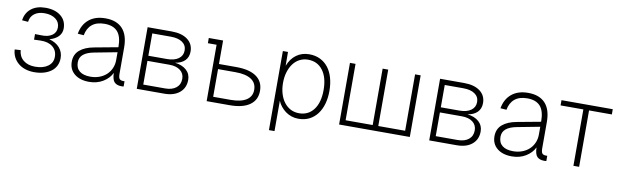

<svg xmlns="http://www.w3.org/2000/svg" viewBox="-44 -1009 5263 1626"><g transform="rotate(10 2587.5 -196.0)"><path d="M245 12Q203 12 168 0.5Q133 -11 107.5 -32.5Q82 -54 67 -83.5Q52 -113 50 -149L101 -152Q105 -98 143.5 -66.5Q182 -35 245 -35Q314 -35 355 -65Q396 -95 396 -146Q396 -201 357 -232Q318 -263 252 -261L197 -259V-307L252 -306Q310 -304 344 -328Q378 -352 378 -395Q378 -441 342 -468Q306 -495 247 -495Q193 -495 159.5 -469.5Q126 -444 121 -399L69 -403Q77 -467 124 -504.5Q171 -542 247 -542Q330 -542 379 -502.5Q428 -463 428 -395Q428 -356 401.5 -327.5Q375 -299 324 -285Q383 -269 414.5 -232Q446 -195 446 -144Q446 -108 432 -79Q418 -50 391.5 -30Q365 -10 328 1Q291 12 245 12Z M717 12Q638 12 591 -26.5Q544 -65 544 -131Q544 -194 587.5 -231Q631 -268 707 -282L912 -320Q912 -412 875 -453.5Q838 -495 763 -495Q695 -495 655.5 -462.5Q616 -430 605 -369L553 -373Q567 -453 621 -497.5Q675 -542 763 -542Q859 -542 909.5 -487.5Q960 -433 960 -326V-102Q960 -67 970 -56Q980 -45 1002 -45H1013V0Q1008 1 1003 1Q998 1 993 1Q955 1 934 -19.5Q913 -40 911 -99Q889 -52 837.5 -20Q786 12 717 12ZM721 -33Q763 -33 798.5 -46.5Q834 -60 859 -83.5Q884 -107 898 -139.5Q912 -172 912 -209V-277L718 -240Q658 -229 626.5 -203.5Q595 -178 595 -135Q595 -85 627.5 -59Q660 -33 721 -33Z M1126 0V-530H1333Q1420 -530 1470 -492.5Q1520 -455 1520 -390Q1520 -342 1490.5 -312Q1461 -282 1407 -274Q1470 -266 1506 -233.5Q1542 -201 1542 -150Q1542 -81 1494 -40.5Q1446 0 1362 0ZM1174 -45H1362Q1422 -45 1456.5 -73Q1491 -101 1491 -150Q1491 -196 1456.5 -222.5Q1422 -249 1362 -249H1174ZM1174 -293H1334Q1397 -293 1433 -319Q1469 -345 1469 -390Q1469 -435 1433 -460Q1397 -485 1334 -485H1174Z M1727 0V-485H1652V-530H1775V-328H1925Q2037 -328 2097 -286Q2157 -244 2157 -164Q2157 -85 2097 -42.5Q2037 0 1925 0ZM1775 -46H1925Q2014 -46 2060.5 -76.5Q2107 -107 2107 -164Q2107 -223 2060.5 -253.5Q2014 -284 1925 -284H1775Z M2289 150V-530H2333L2334 -411Q2358 -474 2405 -508Q2452 -542 2515 -542Q2568 -542 2609.5 -521.5Q2651 -501 2679 -464.5Q2707 -428 2721.5 -377Q2736 -326 2736 -265Q2736 -204 2721.5 -153.5Q2707 -103 2679 -66Q2651 -29 2610.5 -8.5Q2570 12 2517 12Q2486 12 2457.5 2.5Q2429 -7 2406 -24Q2383 -41 2365 -63.5Q2347 -86 2337 -111V150ZM2514 -35Q2594 -35 2640 -96Q2686 -157 2686 -265Q2686 -373 2639.5 -434Q2593 -495 2513 -495Q2474 -495 2441.5 -478.5Q2409 -462 2386 -431.5Q2363 -401 2350 -358.5Q2337 -316 2337 -265Q2337 -214 2350 -171.5Q2363 -129 2386.5 -98.5Q2410 -68 2442.5 -51.5Q2475 -35 2514 -35Z M2866 0V-530H2914V-45H3147V-530H3195V-45H3426V-530H3474V0Z M3641 0V-530H3848Q3935 -530 3985 -492.5Q4035 -455 4035 -390Q4035 -342 4005.5 -312Q3976 -282 3922 -274Q3985 -266 4021 -233.5Q4057 -201 4057 -150Q4057 -81 4009 -40.5Q3961 0 3877 0ZM3689 -45H3877Q3937 -45 3971.5 -73Q4006 -101 4006 -150Q4006 -196 3971.5 -222.5Q3937 -249 3877 -249H3689ZM3689 -293H3849Q3912 -293 3948 -319Q3984 -345 3984 -390Q3984 -435 3948 -460Q3912 -485 3849 -485H3689Z M4352 12Q4273 12 4226 -26.5Q4179 -65 4179 -131Q4179 -194 4222.5 -231Q4266 -268 4342 -282L4547 -320Q4547 -412 4510 -453.5Q4473 -495 4398 -495Q4330 -495 4290.5 -462.5Q4251 -430 4240 -369L4188 -373Q4202 -453 4256 -497.5Q4310 -542 4398 -542Q4494 -542 4544.5 -487.5Q4595 -433 4595 -326V-102Q4595 -67 4605 -56Q4615 -45 4637 -45H4648V0Q4643 1 4638 1Q4633 1 4628 1Q4590 1 4569 -19.5Q4548 -40 4546 -99Q4524 -52 4472.5 -20Q4421 12 4352 12ZM4356 -33Q4398 -33 4433.5 -46.5Q4469 -60 4494 -83.5Q4519 -107 4533 -139.5Q4547 -172 4547 -209V-277L4353 -240Q4293 -229 4261.5 -203.5Q4230 -178 4230 -135Q4230 -85 4262.5 -59Q4295 -33 4356 -33Z M4881 0V-485H4685V-530H5126V-485H4930V0Z"/></g></svg>

Font: Geist ExtLt
Style: Regular
Weight: 400
Designer: Basement.studio, Andrés Briganti, Mateo Zaragoza
Foundry: Basement.studio, Vercel, Andrés Briganti, Guido Ferreyra, Mateo Zaragoza
Version: Version 1.401